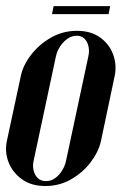

<svg xmlns="http://www.w3.org/2000/svg" viewBox="-28 -601 430 626"><path d="M331.2 -581H146.8L141.5 -555H326ZM-5.8 -140.5Q-13 -105.2 0 -71.9Q13 -38.5 43.6 -16.5Q74.2 5.5 120 5.5Q165.8 5.5 204 -16.5Q242.2 -38.5 267.6 -72Q293 -105.5 301 -140.5L346 -353.8Q353.2 -389 341.1 -422.8Q329 -456.5 298.9 -478.5Q268.8 -500.5 223 -500.5Q176.5 -500.5 137.8 -478.1Q99 -455.8 73.1 -422Q47.2 -388.2 40 -353.8ZM154.5 -418Q158 -434.2 167.8 -449.2Q177.5 -464.2 191.5 -474.4Q205.5 -484.5 222.2 -484.5Q238.5 -484.5 248 -474.4Q257.5 -464.2 260.6 -449.2Q263.8 -434.2 260.2 -418L187.2 -76.2Q183.8 -60.2 174.5 -45.1Q165.2 -30 151.9 -20.2Q138.5 -10.5 122.2 -10.5Q105.5 -10.5 95.4 -20.2Q85.2 -30 81.6 -45.1Q78 -60.2 81.5 -76.2Z"/></svg>

Font: Emberly Black
Style: Italic
Weight: 900
Italic angle: -12°
Designer: Rajesh Rajput
Foundry: Rajesh Rajput
Version: Version 1.000